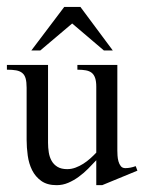

<svg xmlns="http://www.w3.org/2000/svg" viewBox="-20 -525 418 556"><path d="M275.9 11.2H258.8V-61Q247.6 -48.8 234.9 -36.1Q222.2 -23.4 207.8 -12.9Q193.4 -2.4 177.5 4.4Q161.6 11.2 144 11.2Q116.7 11.2 99.6 -1Q82.5 -13.2 73 -32.2Q63.5 -51.3 60.3 -74.7Q57.1 -98.1 57.1 -120.1V-271Q57.1 -287.6 54.2 -297.9Q51.3 -308.1 44.4 -313.7Q37.6 -319.3 26.6 -321.3Q15.6 -323.2 0 -323.2V-336.9H119.1V-111.8Q119.1 -97.2 121.3 -83.5Q123.5 -69.8 129.6 -59.1Q135.7 -48.3 146.7 -41.7Q157.7 -35.2 174.8 -35.2Q187 -35.2 198.7 -39.6Q210.4 -43.9 221.2 -50.8Q231.9 -57.6 241.5 -66.2Q251 -74.7 258.8 -83V-273.9Q258.8 -289.1 255.6 -298.8Q252.4 -308.6 245.8 -314Q239.3 -319.3 228.8 -321.3Q218.3 -323.2 204.1 -323.2V-336.9H319.8V-88.9Q319.8 -83.5 320.3 -74.7Q320.8 -65.9 323 -57.9Q325.2 -49.8 329.8 -43.9Q334.5 -38.1 342.8 -38.1Q357.4 -38.1 373 -43.9L377.9 -30.8ZM280.8 -378.9 189 -457 96.7 -378.9H70.8L166 -504.9H212.9L306.6 -378.9Z"/></svg>

Font: Scheherazade Rohingya
Style: Regular
Weight: 400
Designer: SIL International
Foundry: SIL International
Version: Version 2.000 (build 440/429)